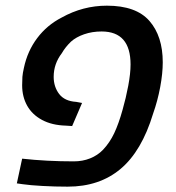

<svg xmlns="http://www.w3.org/2000/svg" viewBox="-20 -661 633 690"><path d="M61.5 1 40.5 -2 59.6 -90.8Q147.5 -81.1 245.1 -81.1Q276.9 -81.1 303.7 -91.8Q330.6 -102.5 350.1 -122.6Q374.5 -148.4 390.6 -182.6Q406.7 -216.8 420.4 -266.1Q432.6 -308.6 440.9 -352.8Q449.2 -397 449.2 -429.2Q449.2 -547.9 345.2 -547.9Q311 -547.9 282.2 -537.8Q253.4 -527.8 234.9 -511.2Q214.8 -491.7 202.1 -469.7Q172.9 -431.6 172.9 -384.8Q172.9 -349.1 192.6 -323.2Q212.4 -297.4 253.9 -294.9L274.9 -291L239.3 -208L216.8 -209.5Q166.5 -210.9 131.1 -230Q95.7 -249 77.6 -281.2Q59.6 -313.5 59.6 -354.5Q59.6 -371.6 60.5 -384.8Q61.5 -397.9 65.9 -417Q78.6 -477.5 113.8 -524.2Q148.9 -570.8 201.2 -597.7Q277.8 -640.6 364.3 -640.6Q469.2 -640.6 517.1 -585.7Q564.9 -530.8 564.9 -437Q564.9 -397.5 555.7 -347.9Q546.4 -298.3 530.3 -252.9Q489.3 -117.7 413.3 -54Q337.4 9.8 223.1 9.8Q176.8 9.8 132.6 7.3Q88.4 4.9 61.5 1Z"/></svg>

Font: Viking Open Sans Light
Style: Bold Italic
Weight: 600
Italic angle: -12°
Foundry: Ascender Corporation
Version: Version 2.000